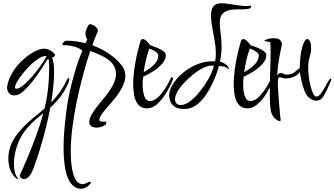

<svg xmlns="http://www.w3.org/2000/svg" viewBox="-20 -679 2047 1175"><path d="M127 417Q109 417 100 396Q126 340 152.5 276Q179 212 203.5 145Q228 78 245 14Q217 36 188 62Q159 88 133 122Q100 163 82.5 219.5Q65 276 65 324Q65 382 89 411Q92 414 92 415Q92 415 91.5 415.5Q91 416 90 416Q86 416 80.5 413Q75 410 70 404Q50 383 40.5 353.5Q31 324 31 290Q31 251 46 211Q61 171 90 136Q132 85 173 51.5Q214 18 252 -14Q267 -73 273 -129Q278 -173 279.5 -206Q281 -239 281 -264Q281 -280 280 -293Q279 -306 278 -317L270 -315Q253 -288 229 -251Q205 -214 177 -178.5Q149 -143 121 -119Q93 -95 68 -95Q47 -95 35 -109.5Q23 -124 23 -143Q23 -148 25 -156Q34 -202 60.5 -242.5Q87 -283 121.5 -314Q156 -345 190 -363Q224 -381 248 -381Q266 -381 282.5 -373.5Q299 -366 314 -349Q317 -346 317 -342Q317 -333 298 -325Q306 -310 308.5 -286.5Q311 -263 311 -237Q311 -194 306 -147Q301 -100 293 -52Q319 -78 343 -111Q367 -144 389 -190Q395 -202 400 -202Q404 -202 404 -195Q404 -184 394.5 -163Q385 -142 372 -120Q359 -98 346 -82Q333 -66 318.5 -50.5Q304 -35 288 -21Q275 48 258 114Q241 180 224 235Q207 290 193.5 327.5Q180 365 174 377Q162 399 150 408Q138 417 127 417ZM81 -136Q95 -136 116 -152Q137 -168 160 -192.5Q183 -217 204.5 -245Q226 -273 242.5 -297.5Q259 -322 265 -337Q244 -337 219.5 -322.5Q195 -308 171 -285Q147 -262 126 -237Q105 -212 91.5 -190Q78 -168 74 -156Q71 -149 71 -145Q71 -136 81 -136Z M571 102Q552 102 539 93.5Q526 85 526 67Q526 48 541 22Q556 -4 575 -28Q594 -52 605 -65Q643 -109 666.5 -150Q690 -191 690 -228Q690 -263 665.5 -292.5Q641 -322 585 -346Q573 -352 559.5 -357Q546 -362 532 -367Q509 -297 487.5 -217Q466 -137 449 -55Q432 27 422.5 105.5Q413 184 413 251Q413 290 416.5 323.5Q420 357 428 384Q439 422 454.5 435Q470 448 484 448Q494 448 502.5 444.5Q511 441 516 438Q524 434 530 434Q536 434 536 439Q536 441 533 446Q529 451 513 463.5Q497 476 474 476Q467 476 458.5 474Q450 472 441 467Q413 451 397.5 415.5Q382 380 375.5 331.5Q369 283 369 229Q369 162 375.5 95.5Q382 29 389 -19Q395 -65 408 -123.5Q421 -182 440 -245.5Q459 -309 484 -370Q464 -385 440.5 -392Q417 -399 396.5 -401Q376 -403 366 -403Q360 -404 362.5 -410.5Q365 -417 372 -423.5Q379 -430 386 -430Q444 -430 503 -414Q509 -426 514 -437Q508 -447 505.5 -457Q503 -467 503 -476Q503 -486 506 -492Q513 -511 519.5 -522.5Q526 -534 538 -530Q555 -525 568.5 -512Q582 -499 578 -486Q561 -448 545 -402Q600 -382 646.5 -350.5Q693 -319 724 -280Q747 -251 747 -215Q747 -182 728.5 -146Q710 -110 679 -72Q670 -61 655 -44Q640 -27 624.5 -8.5Q609 10 598.5 26.5Q588 43 588 53Q588 64 601 65Q605 65 609.5 65.5Q614 66 619 65H621Q631 65 631 73Q631 81 621 88Q596 102 571 102Z M879 -16Q845 -16 826.5 -38Q808 -60 801.5 -94.5Q795 -129 795 -164Q795 -188 797 -209.5Q799 -231 801 -247Q806 -288 814 -326Q822 -364 829.5 -391Q837 -418 839 -426Q843 -440 854 -440Q865 -440 879 -425.5Q893 -411 899 -402Q922 -395 944 -385.5Q966 -376 980.5 -365Q995 -354 995 -341Q995 -316 974 -291Q953 -266 921 -245Q889 -224 856 -209Q853 -185 853 -161Q853 -121 863 -91Q873 -61 897 -61Q918 -61 937.5 -76Q957 -91 974 -114Q991 -137 1004.5 -160.5Q1018 -184 1025 -200Q1027 -206 1034 -206Q1038 -206 1038 -197.5Q1038 -189 1026 -163Q1014 -139 1001.5 -117.5Q989 -96 977 -80Q960 -58 935.5 -37Q911 -16 879 -16ZM859 -237Q894 -256 921.5 -282.5Q949 -309 949 -340Q949 -351 932.5 -362.5Q916 -374 894 -382Q882 -350 873.5 -314Q865 -278 859 -237Z M1109 -12Q1067 -12 1047 -27.5Q1027 -43 1021 -63Q1015 -83 1015 -96Q1015 -126 1037 -162Q1059 -198 1096.5 -230.5Q1134 -263 1182 -283.5Q1230 -304 1282 -304H1297Q1299 -315 1300 -326.5Q1301 -338 1301 -350Q1301 -387 1294 -427.5Q1287 -468 1279 -511Q1275 -532 1273 -550.5Q1271 -569 1271 -584Q1271 -620 1285.5 -639.5Q1300 -659 1337 -659Q1354 -659 1381.5 -655Q1409 -651 1437.5 -646.5Q1466 -642 1486 -642Q1495 -642 1501 -643Q1507 -644 1511 -644Q1517 -644 1517 -641Q1517 -629 1503 -625.5Q1489 -622 1467.5 -622Q1446 -622 1421 -621.5Q1396 -621 1374.5 -614.5Q1353 -608 1339 -591Q1325 -574 1325 -542Q1325 -511 1330.5 -473.5Q1336 -436 1336 -393Q1336 -371 1333.5 -348Q1331 -325 1326 -302L1337 -299Q1354 -292 1367 -280.5Q1380 -269 1380 -259Q1380 -257 1378 -257Q1376 -257 1372 -261Q1359 -271 1347.5 -272.5Q1336 -274 1319 -275Q1318 -268 1309 -239.5Q1300 -211 1282.5 -173Q1265 -135 1240 -98Q1215 -61 1182 -36.5Q1149 -12 1109 -12ZM1084 -36Q1108 -36 1134.5 -53.5Q1161 -71 1186 -99Q1211 -127 1233 -159.5Q1255 -192 1269.5 -223Q1284 -254 1289 -277Q1285 -278 1278 -278Q1254 -278 1224 -263.5Q1194 -249 1164 -225Q1134 -201 1108 -173.5Q1082 -146 1066.5 -119Q1051 -92 1051 -71Q1051 -45 1075 -37Q1078 -36 1084 -36Z M1494 -16Q1460 -16 1441.5 -38Q1423 -60 1416.5 -94.5Q1410 -129 1410 -164Q1410 -188 1412 -209.5Q1414 -231 1416 -247Q1421 -288 1429 -326Q1437 -364 1444.5 -391Q1452 -418 1454 -426Q1458 -440 1469 -440Q1480 -440 1494 -425.5Q1508 -411 1514 -402Q1537 -395 1559 -385.5Q1581 -376 1595.5 -365Q1610 -354 1610 -341Q1610 -316 1589 -291Q1568 -266 1536 -245Q1504 -224 1471 -209Q1468 -185 1468 -161Q1468 -121 1478 -91Q1488 -61 1512 -61Q1533 -61 1552.5 -76Q1572 -91 1589 -114Q1606 -137 1619.5 -160.5Q1633 -184 1640 -200Q1642 -206 1649 -206Q1653 -206 1653 -197.5Q1653 -189 1641 -163Q1629 -139 1616.5 -117.5Q1604 -96 1592 -80Q1575 -58 1550.5 -37Q1526 -16 1494 -16ZM1474 -237Q1509 -256 1536.5 -282.5Q1564 -309 1564 -340Q1564 -351 1547.5 -362.5Q1531 -374 1509 -382Q1497 -350 1488.5 -314Q1480 -278 1474 -237Z M1691 62Q1681 62 1663.5 46.5Q1646 31 1639 6Q1635 -11 1633 -40Q1631 -69 1631 -105Q1631 -165 1633.5 -234Q1636 -303 1636 -358Q1636 -376 1635.5 -392Q1635 -408 1634 -420Q1632 -422 1622.5 -423.5Q1613 -425 1604.5 -426.5Q1596 -428 1596 -428Q1596 -430 1611.5 -437.5Q1627 -445 1656 -445Q1686 -445 1695.5 -432.5Q1705 -420 1705 -411Q1705 -409 1705 -406Q1705 -403 1704 -401Q1695 -360 1687.5 -317Q1680 -274 1676 -218Q1680 -221 1683 -225.5Q1686 -230 1694 -232Q1703 -234 1714 -228Q1725 -222 1732 -222Q1767 -223 1783 -237.5Q1799 -252 1814 -262Q1816 -343 1830 -391.5Q1844 -440 1861 -440Q1870 -440 1877 -425.5Q1884 -411 1884 -382Q1884 -359 1875 -330.5Q1866 -302 1866 -264Q1866 -239 1870 -208.5Q1874 -178 1881 -150.5Q1888 -123 1897 -105.5Q1906 -88 1916 -88Q1929 -88 1942 -104.5Q1955 -121 1967 -143Q1979 -165 1988.5 -181.5Q1998 -198 2004 -198Q2007 -198 2007 -193Q2007 -189 2004 -180Q1979 -124 1962 -93.5Q1945 -63 1915 -63Q1892 -63 1869 -83Q1854 -97 1843 -124.5Q1832 -152 1825.5 -183Q1819 -214 1815 -238Q1805 -222 1780.5 -210.5Q1756 -199 1730 -199Q1713 -199 1699 -205Q1689 -210 1685 -202.5Q1681 -195 1680.5 -183.5Q1680 -172 1680 -165Q1681 -139 1683.5 -103.5Q1686 -68 1689 -34Q1692 0 1694 24Q1696 48 1697 50Q1698 52 1698 55Q1698 62 1691 62Z"/></svg>

Font: Comforter
Style: Regular
Weight: 400
Designer: Robert E. Leuschke
Foundry: Robert E. Leuschke
Version: Version 1.013; ttfautohint (v1.8.3)